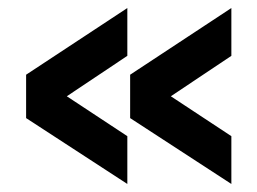

<svg xmlns="http://www.w3.org/2000/svg" viewBox="-20 -458 641 478"><path d="M556 0 304 -164V-272L556 -438V-319L333 -170V-266L556 -119ZM297 0 45 -164V-272L297 -438V-319L74 -170V-266L297 -119Z"/></svg>

Font: Teachers
Style: Regular
Weight: 400
Designer: Alfredo Marco Pradil, Chank Diesel
Version: Version 1.001